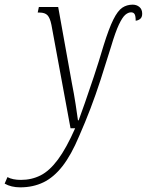

<svg xmlns="http://www.w3.org/2000/svg" viewBox="-142 -566 631 825"><path d="M-55 239Q-94 239 -122 223L-110 195Q-88 207 -52 207Q-6 207 32.5 187.5Q71 168 107 119.5Q143 71 181 -15H161L79 -459Q73 -489 62 -500.5Q51 -512 28 -512H20L25 -536H108L167 -208Q176 -163 183 -117.5Q190 -72 193 -49H196Q206 -76 223 -124.5Q240 -173 261 -236Q282 -299 303 -370Q326 -444 345 -482Q364 -520 383.5 -533Q403 -546 428 -546Q445 -546 457 -536Q469 -526 469 -507Q469 -492 460.5 -485Q452 -478 441 -477Q441 -497 436.5 -505Q432 -513 421 -513Q409 -513 396.5 -502.5Q384 -492 369 -460.5Q354 -429 335 -365Q311 -287 290 -222.5Q269 -158 246.5 -99Q224 -40 198 19Q164 100 126.5 148Q89 196 44.5 217.5Q0 239 -55 239Z"/></svg>

Font: Noto Serif ExtraCondensed ExtraLight
Style: Italic
Weight: 200
Width: 2
Italic angle: -12°
Designer: Monotype Design Team
Foundry: Monotype Imaging Inc.
Version: Version 2.014; ttfautohint (v1.8.4.7-5d5b)